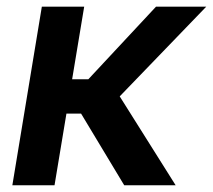

<svg xmlns="http://www.w3.org/2000/svg" viewBox="-20 -549 631 569"><path d="M229.5 -529.3 141.6 0H16.6L104 -529.3ZM591.3 -529.3 285.6 -212.4H145L157.7 -314H241.7L442.4 -529.3ZM348.1 0 217.3 -217.3 317.4 -291 500.5 0Z"/></svg>

Font: Inter 24pt SemiBold
Style: Italic
Weight: 600
Italic angle: -9.3988°
Designer: Rasmus Andersson
Foundry: rsms
Version: Version 4.001;git-66647c0bb